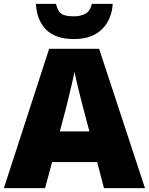

<svg xmlns="http://www.w3.org/2000/svg" viewBox="-20 -968 766 988"><path d="M0 0 233 -717H490L726 0H515L480 -134H248L212 0ZM288 -292H440L409 -409Q404 -428 395 -463.5Q386 -499 377 -537Q368 -575 363 -599Q359 -575 350.5 -539Q342 -503 333.5 -468Q325 -433 319 -409ZM560 -948Q555 -866 503.5 -816.5Q452 -767 361 -767Q266 -767 217.5 -815.5Q169 -864 165 -948H268Q279 -906 299.5 -895Q320 -884 361 -884Q393 -884 418 -896.5Q443 -909 453 -948Z"/></svg>

Font: Noto Sans Symbols Black
Style: Regular
Weight: 900
Version: Version 2.002